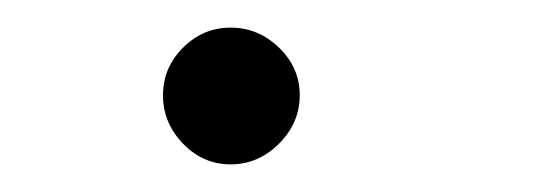

<svg xmlns="http://www.w3.org/2000/svg" viewBox="-20 -414 388 139"><path d="M98 -345Q98 -365 112.5 -379.5Q127 -394 147 -394Q167 -394 182 -379.5Q197 -365 197 -345Q197 -325 182 -310Q167 -295 147 -295Q127 -295 112.5 -310Q98 -325 98 -345Z"/></svg>

Font: Tsukimi Rounded
Style: Regular
Weight: 400
Designer: Takashi Funayama
Foundry: Takashi Funayama
Version: Version 1.032; ttfautohint (v1.8.3)